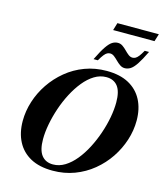

<svg xmlns="http://www.w3.org/2000/svg" viewBox="-148 -1150 1081 1271"><g transform="rotate(15 393.0 -515.0)"><path d="M219.5 -173Q219.5 -98 247.2 -62.8Q275 -27.5 325.5 -27.5Q368 -27.5 406.8 -51.2Q445.5 -75 479 -116Q512.5 -157 539.2 -208.8Q566 -260.5 585.2 -317Q604.5 -373.5 614.8 -429Q625 -484.5 625 -532Q625 -607 597.8 -642.2Q570.5 -677.5 519 -677.5Q476.5 -677.5 437.8 -653.8Q399 -630 365.8 -589Q332.5 -548 305.5 -496.2Q278.5 -444.5 259.5 -388Q240.5 -331.5 230 -276Q219.5 -220.5 219.5 -173ZM786.5 -450.5Q786.5 -383 765 -316.2Q743.5 -249.5 703.8 -190.2Q664 -131 608 -85Q552 -39 482.8 -13Q413.5 13 333.5 13Q243 13 182 -20.2Q121 -53.5 89.8 -113.8Q58.5 -174 58.5 -254.5Q58.5 -322 79.8 -388.8Q101 -455.5 141 -514.8Q181 -574 236.8 -620Q292.5 -666 362 -692Q431.5 -718 511.5 -718Q602 -718 663 -684.8Q724 -651.5 755.2 -591.5Q786.5 -531.5 786.5 -450.5ZM748 -911.5Q719 -851.5 697.8 -820Q676.5 -788.5 658 -777.2Q639.5 -766 619.5 -766Q602 -766 586.8 -776.5Q571.5 -787 558 -800.8Q544.5 -814.5 531 -825Q517.5 -835.5 503 -835.5Q492.5 -835.5 482.8 -830.5Q473 -825.5 461.8 -811.5Q450.5 -797.5 435 -770.5H405.5Q435 -831 456.2 -862.2Q477.5 -893.5 495.8 -905Q514 -916.5 534.5 -916.5Q552.5 -916.5 567.5 -906Q582.5 -895.5 596 -881.5Q609.5 -867.5 623 -857Q636.5 -846.5 651.5 -846.5Q662 -846.5 671.8 -851.8Q681.5 -857 692.8 -871.2Q704 -885.5 718.5 -911.5ZM481 -990 496.5 -1041.5H780.5L764.5 -990Z"/></g></svg>

Font: Newsreader 60pt
Style: Bold Italic
Weight: 700
Italic angle: -17°
Designer: Hugues Gentile
Foundry: Production Type
Version: Version 1.003